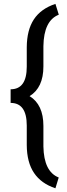

<svg xmlns="http://www.w3.org/2000/svg" viewBox="-20 -800 346 998"><path d="M268.1 178.7Q194.3 154.3 157 99.1Q119.6 43.9 119.1 -46.4V-147.5Q119.1 -265.1 35.2 -265.1V-335.9Q119.1 -335.9 119.1 -453.6V-554.2Q119.6 -644 156.2 -699.5Q192.9 -754.9 268.1 -779.8L285.6 -723.6Q207.5 -692.9 205.6 -560.1V-454.6Q205.6 -344.2 133.8 -300.3Q205.6 -256.3 205.6 -145.5V-38.6Q208 92.3 285.2 122.6Z"/></svg>

Font: TypoPRO Roboto
Style: Regular
Weight: 400
Designer: Google
Version: Version 2.136; 2016